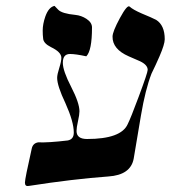

<svg xmlns="http://www.w3.org/2000/svg" viewBox="-20 -610 597 643"><path d="M531.7 -478.5Q531.7 -461.9 514.2 -421.4Q501.5 -392.1 487.3 -363.3Q466.8 -310.1 452.1 -223.6Q439.5 -151.4 427.7 -78.6Q417.5 -23.9 342.8 -19Q223.6 -10.3 76.2 12.7Q63.5 15.1 63.5 1.5Q63.5 -11.2 86.4 -112.8Q90.3 -130.4 107.9 -133.3Q141.1 -131.8 207 -139.6Q227.5 -143.6 227.1 -166.5Q227.1 -202.1 199.2 -264.2Q171.4 -322.8 171.4 -349.1Q171.4 -360.4 178.5 -382.6Q185.5 -404.8 185.5 -416.5Q185.5 -435.5 150.9 -452.1Q125.5 -464.8 124.5 -481Q123 -492.2 123 -507.8Q123 -529.3 131.8 -554.7Q143.1 -586.4 162.6 -590.3L174.8 -577.6Q187 -564.5 232.4 -560.1Q252.4 -558.1 269.5 -546.9Q288.1 -534.7 288.1 -518.1Q288.1 -440.4 269 -421.4Q233.4 -429.2 214.4 -429.2Q190.4 -429.2 190.4 -399.9Q190.4 -373 218.3 -319.1Q246.1 -265.1 246.1 -237.3Q246.1 -226.1 241.2 -204.3Q236.3 -182.6 236.3 -171.4Q236.3 -144.5 271.5 -144.5Q385.7 -144.5 407.7 -194.3Q418 -214.8 444.3 -285.6Q474.6 -366.7 474.6 -376Q474.6 -392.6 449.2 -404.8Q430.2 -413.6 411.1 -421.4Q356.4 -445.3 356.9 -487.3Q356.9 -503.9 381.6 -549.6Q406.2 -595.2 414.1 -587.9Q425.3 -577.6 454.6 -564.9Q488.8 -550.8 502.9 -543.5Q531.7 -525.4 531.7 -478.5Z"/></svg>

Font: Accordance
Style: Italic
Weight: 400
Italic angle: -11°
Version: Version 1.2 (build January 31, 2020) Miklal Software Solutio